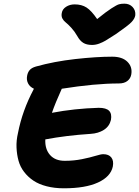

<svg xmlns="http://www.w3.org/2000/svg" viewBox="-20 -1020 758 1047"><path d="M658.2 -1000Q686 -1000 703.1 -981.7Q720.2 -963.4 717.8 -937Q715.3 -918.5 696.8 -899.2Q678.2 -879.9 611.8 -834Q569.3 -806.6 554.9 -798.1Q540.5 -789.6 521 -782.2Q501.5 -774.9 481.9 -774.9Q452.1 -774.9 433.6 -786.6Q415 -798.3 400.9 -824.2Q386.7 -849.1 368.4 -868.9Q350.1 -888.7 338.4 -897.7Q326.7 -906.7 320.1 -919.4Q313.5 -932.1 316.9 -949.2Q320.3 -970.2 340.6 -983.2Q360.8 -996.1 387.2 -996.1Q425.3 -996.1 451.9 -979Q478.5 -961.9 509.8 -916Q557.6 -955.1 587.2 -974.1Q616.7 -993.2 628.9 -996.6Q641.1 -1000 658.2 -1000ZM328.1 6.8Q276.9 6.8 234.4 -4.2Q191.9 -15.1 162.4 -34.9Q132.8 -54.7 111.6 -82.3Q90.3 -109.9 81.1 -143.3Q71.8 -176.8 70.1 -215.3Q68.4 -253.9 78.1 -294.9Q101.6 -416.5 163.1 -532.2Q163.1 -534.2 165 -536.1Q142.6 -546.4 133.1 -565.2Q123.5 -584 127.9 -606.9Q131.3 -625.5 141.8 -637.9Q152.3 -650.4 175.8 -657.2Q275.4 -685.1 390.9 -698Q506.3 -710.9 591.8 -710.9Q647 -710.9 675 -682.9Q703.1 -654.8 695.8 -613.8Q691.9 -591.8 674.6 -578.4Q657.2 -564.9 627.9 -564.9Q499 -564.9 316.9 -536.1Q281.2 -457.5 263.2 -404.8Q385.3 -428.2 518.1 -432.1Q559.1 -432.1 575 -415.8Q590.8 -399.4 585 -366.2Q576.7 -331.1 546.4 -311.8Q516.1 -292.5 474.1 -290Q339.8 -281.2 227.1 -259.8Q224.6 -207 252.7 -175Q280.8 -143.1 333 -143.1Q382.8 -143.1 427.2 -152.1Q471.7 -161.1 501 -170.2Q530.3 -179.2 543 -179.2Q573.2 -179.2 587.2 -161.1Q601.1 -143.1 595.2 -111.8Q583.5 -56.6 514.6 -24.9Q445.8 6.8 328.1 6.8Z"/></svg>

Font: Shantell Sans Normal
Style: Bold Italic
Weight: 700
Italic angle: -11.31°
Designer: Stephen Nixon, Anya Danilova, Shantell Martin
Foundry: Arrow Type
Version: Version 1.006;[559af2be0]